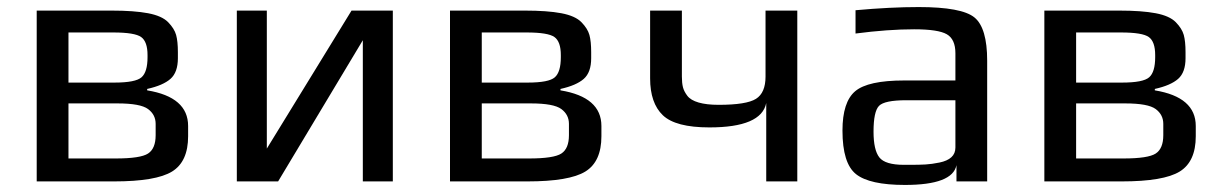

<svg xmlns="http://www.w3.org/2000/svg" viewBox="-20 -514 3468 544"><path d="M513 -157V-128Q513 -56 467.5 -28Q422 0 303 0H84V-484H296Q360 -484 399.5 -476.5Q439 -469 456.5 -451Q474 -433 479 -415Q484 -397 484 -366V-349Q484 -309 463 -290.5Q442 -272 397 -262V-258Q513 -239 513 -157ZM398 -352V-358Q398 -396 380 -409Q362 -422 301 -422H174V-280H304Q364 -280 381 -295Q398 -310 398 -352ZM421 -131V-163Q421 -189 399.5 -205Q378 -221 313 -221H174V-65H308Q378 -65 399.5 -79Q421 -93 421 -131Z M768 0H651V-484H736V-93L976 -484H1093V0H1008V-400Z M1684 -157V-128Q1684 -56 1638.5 -28Q1593 0 1474 0H1255V-484H1467Q1531 -484 1570.5 -476.5Q1610 -469 1627.5 -451Q1645 -433 1650 -415Q1655 -397 1655 -366V-349Q1655 -309 1634 -290.5Q1613 -272 1568 -262V-258Q1684 -239 1684 -157ZM1569 -352V-358Q1569 -396 1551 -409Q1533 -422 1472 -422H1345V-280H1475Q1535 -280 1552 -295Q1569 -310 1569 -352ZM1592 -131V-163Q1592 -189 1570.5 -205Q1549 -221 1484 -221H1345V-65H1479Q1549 -65 1570.5 -79Q1592 -93 1592 -131Z M2239 0H2151V-222Q2137 -153 1990 -153Q1894 -153 1858 -187.5Q1822 -222 1822 -292V-484H1912V-297Q1912 -279 1915 -267Q1918 -255 1927.5 -242.5Q1937 -230 1959.5 -223.5Q1982 -217 2016 -217Q2095 -217 2122 -234Q2149 -251 2149 -297V-484H2239Z M2777 0H2690V-46Q2679 10 2544 10Q2444 10 2405.5 -20.5Q2367 -51 2367 -144Q2367 -225 2403 -255.5Q2439 -286 2542 -286H2687V-363Q2687 -403 2662.5 -417Q2638 -431 2570 -431Q2496 -431 2404 -419V-485Q2503 -494 2583 -494Q2705 -494 2741 -464.5Q2777 -435 2777 -342ZM2687 -96V-230H2548Q2486 -230 2470.5 -214Q2455 -198 2455 -141Q2455 -89 2471.5 -68Q2488 -47 2541 -47H2559Q2585 -47 2602.5 -48Q2620 -49 2642 -53.5Q2664 -58 2675.5 -68.5Q2687 -79 2687 -96Z M3368 -157V-128Q3368 -56 3322.5 -28Q3277 0 3158 0H2939V-484H3151Q3215 -484 3254.5 -476.5Q3294 -469 3311.5 -451Q3329 -433 3334 -415Q3339 -397 3339 -366V-349Q3339 -309 3318 -290.5Q3297 -272 3252 -262V-258Q3368 -239 3368 -157ZM3253 -352V-358Q3253 -396 3235 -409Q3217 -422 3156 -422H3029V-280H3159Q3219 -280 3236 -295Q3253 -310 3253 -352ZM3276 -131V-163Q3276 -189 3254.5 -205Q3233 -221 3168 -221H3029V-65H3163Q3233 -65 3254.5 -79Q3276 -93 3276 -131Z"/></svg>

Font: Play
Style: Regular
Weight: 400
Designer: Jonas Hecksher
Foundry: Jonas Hecksher, Playtypeª, e-types AS
Version: Version 1.002